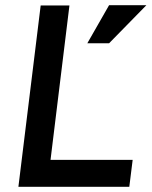

<svg xmlns="http://www.w3.org/2000/svg" viewBox="-20 -721 585 741"><path d="M401 -701H545L401 -554H317ZM137 -700H248L175 -104H492L479 0H51Z"/></svg>

Font: Haskoy SemiBold
Style: Italic
Weight: 600
Designer: Ertekin Erdin
Foundry: Ertekin Erdin
Version: Version 2.000; ttfautohint (v1.8.4.7-5d5b)